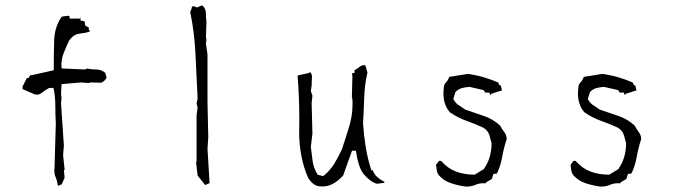

<svg xmlns="http://www.w3.org/2000/svg" viewBox="-20 -710 2561 722"><path d="M316.9 -397.9V-399.9H321.3Q337.9 -399.9 346.4 -399.4Q355 -398.9 356.7 -398.9Q358.4 -398.9 360.8 -399.4Q370.1 -401.9 378.4 -413.6L380.9 -418L376 -436Q360.4 -448.7 342.5 -448.7Q324.7 -448.7 305.7 -452.1L300.3 -448.7L211.9 -452.6Q210.9 -461.4 210.9 -464.8Q210.9 -468.3 211.2 -472.9Q211.4 -477.5 212.4 -484.4Q214.4 -498 219.7 -510.7Q229.5 -536.1 240.2 -558.1L249 -568.4Q262.2 -582 279.8 -583.5Q299.3 -585.4 316.9 -590.8V-597.2H314V-606.4L300.8 -613.3L297.9 -629.9L283.2 -632.8L281.2 -647H280.8V-640.1H264.2V-641.6L260.7 -640.1H241.7V-648.4L236.8 -650.9L212.4 -647.5Q185.1 -609.9 183.6 -556.4Q182.1 -502.9 182.1 -449.2V-445.8L97.2 -426.8L95.2 -428.7L86.4 -416.5H81.1L64.9 -384.8V-375L110.8 -355Q114.7 -354 118.2 -354Q127.9 -354 136.7 -360.8Q150.9 -372.1 165 -379.4H181.2Q188 -347.2 188 -313.2Q188 -279.3 189.9 -247.1L185.1 -80.6Q184.1 -74.2 184.1 -68.8Q184.1 -55.7 188 -46.9Q195.3 -30.3 197.3 -12.7L199.2 -11.7L212.4 -17.1L223.1 -42.5L220.2 -68.8L223.1 -71.8L217.3 -127L220.2 -162.1L209.5 -322.3L211.4 -339.8L209.5 -357.4L211.4 -393.6L283.2 -399.9L312.5 -397.9Z M756.3 -627.9Q754.4 -643.6 754.4 -658.4Q754.4 -673.3 746.6 -683.6L740.2 -689.9L719.2 -681.6L713.4 -686H702.6L696.8 -666.5H694.8Q710.4 -594.2 714.8 -511.5Q719.2 -428.7 723.1 -340.3L719.2 -320.3L723.1 -306.2L719.2 -275.9V-103L717.3 -100.6L723.1 -49.8L751.5 -14.2L768.1 -21.5L760.3 -150.4L763.2 -194.3L760.3 -323.2V-505.4L754.4 -545.9L756.3 -560.5L754.4 -570.8Z M1105.5 -264.6 1105 -213.9Q1105 -119.1 1138.7 -41Q1148.9 -25.4 1160.2 -17.3Q1171.4 -9.3 1184.6 -9.3L1192.4 -8.8Q1212.9 -8.8 1230.5 -18.1Q1251 -28.8 1270.5 -50.3L1303.7 -143.1H1306.6H1318.4Q1321.8 -117.2 1328.6 -94.7Q1335 -72.3 1347.2 -55.7Q1372.1 -26.4 1397 -19L1425.3 -22.5V-26.4Q1411.6 -33.2 1399.9 -43Q1387.7 -53.2 1381.8 -69.8H1376.5Q1361.8 -115.2 1355 -158.4Q1348.1 -201.7 1345.2 -247.1Q1348.1 -295.9 1349.6 -343.8Q1351.1 -391.6 1361.8 -437.5L1354 -464.4Q1351.1 -464.8 1348.1 -464.8Q1340.8 -464.8 1334 -460Q1323.2 -451.2 1313 -445.8V-436L1303.7 -434.1L1305.2 -422.9L1303.2 -344.2L1305.2 -337.4Q1305.7 -328.1 1305.7 -319.6Q1305.7 -311 1304.9 -298.6Q1304.2 -286.1 1301.5 -270.3Q1298.8 -254.4 1294.4 -238.8Q1280.8 -193.8 1266.6 -150.9Q1254.9 -124 1237.8 -95.7Q1220.2 -67.4 1197.3 -49.3L1195.3 -47.9L1174.8 -52.7Q1159.7 -76.7 1155.8 -103Q1151.9 -129.4 1148.9 -157.2L1154.8 -208L1151.9 -323.2L1154.8 -350.1L1148.9 -367.7L1151.9 -388.2Q1151.9 -402.8 1152.6 -411.4Q1153.3 -419.9 1153.3 -421.4Q1153.3 -431.6 1146 -439H1144V-436L1099.6 -426.3L1099.1 -422.9Q1105.5 -345.2 1105.5 -264.6Z M1648.9 -378.4Q1647.5 -367.7 1647.5 -358.4Q1647.5 -315.4 1671.9 -287.6Q1702.6 -266.6 1734.9 -255.4Q1767.1 -244.1 1798.3 -229.5Q1815.4 -217.8 1820.1 -202.6Q1824.7 -187.5 1828.6 -171.4V-170.9Q1828.6 -145 1821.3 -119.1Q1813.5 -93.8 1798.8 -73.7L1765.1 -53.2H1763.7Q1725.6 -53.2 1694.8 -64.9Q1664.1 -76.2 1638.7 -105H1630.9L1619.6 -90.3Q1620.6 -79.6 1622.3 -69.6Q1624 -59.6 1630.4 -50.8Q1649.9 -29.3 1676.3 -21Q1703.1 -12.2 1731.9 -8.3Q1752.9 -8.3 1767.1 -14.6Q1781.2 -21 1797.4 -21Q1801.8 -21 1806.6 -20.5L1808.1 -24.4L1829.6 -37.1L1835.4 -55.7L1848.6 -57.6Q1862.3 -85.4 1868.4 -119.6Q1874.5 -153.8 1885.3 -187Q1885.3 -201.7 1876 -213.6Q1866.7 -225.6 1860.8 -237.8Q1833.5 -262.7 1798.8 -274.2Q1764.2 -285.6 1729.5 -297.9Q1718.3 -306.2 1710.7 -310.8Q1703.1 -315.4 1700.7 -317.4Q1698.2 -319.3 1695.3 -322.3Q1689.9 -328.1 1684.6 -337.4L1692.4 -363.3Q1702.6 -375 1717.3 -378.9Q1731 -382.3 1745.6 -383.3L1798.8 -371.1L1804.2 -361.8H1820.3L1823.2 -353H1824.2L1827.6 -357.4L1867.7 -370.1L1862.8 -389.2H1858.4L1853 -399.9Q1827.6 -411.1 1798.3 -419.7Q1769 -428.2 1739.3 -432.1L1669.4 -420.9Q1665 -407.7 1656.2 -399.4Q1648.9 -391.6 1648.9 -378.9Z M2154.8 -378.4Q2153.3 -367.7 2153.3 -358.4Q2153.3 -315.4 2177.7 -287.6Q2208.5 -266.6 2240.7 -255.4Q2272.9 -244.1 2304.2 -229.5Q2321.3 -217.8 2325.9 -202.6Q2330.6 -187.5 2334.5 -171.4V-170.9Q2334.5 -145 2327.1 -119.1Q2319.3 -93.8 2304.7 -73.7L2271 -53.2H2269.5Q2231.4 -53.2 2200.7 -64.9Q2169.9 -76.2 2144.5 -105H2136.7L2125.5 -90.3Q2126.5 -79.6 2128.2 -69.6Q2129.9 -59.6 2136.2 -50.8Q2155.8 -29.3 2182.1 -21Q2209 -12.2 2237.8 -8.3Q2258.8 -8.3 2272.9 -14.6Q2287.1 -21 2303.2 -21Q2307.6 -21 2312.5 -20.5L2314 -24.4L2335.4 -37.1L2341.3 -55.7L2354.5 -57.6Q2368.2 -85.4 2374.3 -119.6Q2380.4 -153.8 2391.1 -187Q2391.1 -201.7 2381.8 -213.6Q2372.6 -225.6 2366.7 -237.8Q2339.4 -262.7 2304.7 -274.2Q2270 -285.6 2235.4 -297.9Q2224.1 -306.2 2216.6 -310.8Q2209 -315.4 2206.5 -317.4Q2204.1 -319.3 2201.2 -322.3Q2195.8 -328.1 2190.4 -337.4L2198.2 -363.3Q2208.5 -375 2223.1 -378.9Q2236.8 -382.3 2251.5 -383.3L2304.7 -371.1L2310.1 -361.8H2326.2L2329.1 -353H2330.1L2333.5 -357.4L2373.5 -370.1L2368.7 -389.2H2364.3L2358.9 -399.9Q2333.5 -411.1 2304.2 -419.7Q2274.9 -428.2 2245.1 -432.1L2175.3 -420.9Q2170.9 -407.7 2162.1 -399.4Q2154.8 -391.6 2154.8 -378.9Z"/></svg>

Font: Bakudai
Style: Light
Weight: 300
Version: Version 1.48